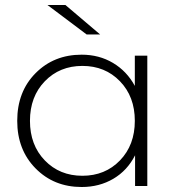

<svg xmlns="http://www.w3.org/2000/svg" viewBox="-20 -745 710 769"><path d="M381 -607H327L170 -725H242ZM520 -522H570V0H521V-123Q490 -62 434 -29Q378 4 307 4Q196 4 122.5 -70.5Q49 -145 49 -261Q49 -378 122.5 -452Q196 -526 307 -526Q377 -526 432.5 -493Q488 -460 520 -401ZM159.5 -102.5Q219 -41 310 -41Q401 -41 460.5 -102.5Q520 -164 520 -261Q520 -358 460.5 -419.5Q401 -481 310 -481Q219 -481 159.5 -419.5Q100 -358 100 -261Q100 -164 159.5 -102.5Z"/></svg>

Font: mBank Light
Style: Regular
Weight: 300
Designer: Julieta Ulanovsky
Foundry: Julieta Ulanovsky
Version: Version 7.200;PS 007.200;hotconv 1.0.88;makeotf.lib2.5.64775